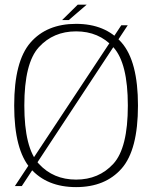

<svg xmlns="http://www.w3.org/2000/svg" viewBox="-20 -780 598 805"><path d="M42.5 0H71.5L515.5 -674H488.5ZM299 4.5Q421.5 4.5 490 -73.5Q558.5 -151.5 558.5 -337.5Q558.5 -522.5 490 -601.2Q421.5 -680 299 -680Q176 -680 107.8 -601.5Q39.5 -523 39.5 -337.5Q39.5 -151.5 108 -73.5Q176.5 4.5 299 4.5ZM299 -27Q203.5 -27 142.8 -93.2Q82 -159.5 82 -337.5Q82 -515.5 142.8 -582Q203.5 -648.5 299 -648.5Q394.5 -648.5 455.2 -582Q516 -515.5 516 -337.5Q516 -159.5 455.2 -93.2Q394.5 -27 299 -27ZM240.5 -696H268.5L343.5 -760.5H306Z"/></svg>

Font: Anybody UltraCondensed Thin ExtraLight
Style: Regular
Weight: 250
Version: Version 1.111